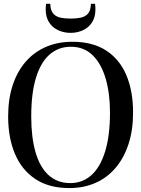

<svg xmlns="http://www.w3.org/2000/svg" viewBox="-20 -970 736 1002"><path d="M342 11.5Q235 11.5 164 -36Q93 -83.5 57.8 -167.5Q22.5 -251.5 22.5 -361.5Q22.5 -453 46.2 -525.2Q70 -597.5 114.2 -648.2Q158.5 -699 220.2 -725.5Q282 -752 358 -752Q464 -752 534.2 -706.2Q604.5 -660.5 639.5 -577.5Q674.5 -494.5 674.5 -383Q674.5 -291.5 650.8 -218.5Q627 -145.5 583.2 -94Q539.5 -42.5 478.2 -15.5Q417 11.5 342 11.5ZM347 -14.5Q410.5 -14.5 456.8 -55.8Q503 -97 528.5 -179Q554 -261 554 -383Q554 -483 531.2 -560.5Q508.5 -638 463.2 -682Q418 -726 349.5 -726Q286 -726 239.5 -686Q193 -646 168 -565Q143 -484 143 -361.5Q143 -254.5 165.2 -176.5Q187.5 -98.5 233 -56.5Q278.5 -14.5 347 -14.5ZM348.5 -798.5Q313.5 -798.5 284 -812Q254.5 -825.5 236.5 -852.8Q218.5 -880 218.5 -921Q218.5 -929.5 219 -935.8Q219.5 -942 220.5 -950H242.5Q242.5 -944.5 243.2 -939.2Q244 -934 244.5 -928.5Q249 -907 262.2 -894.5Q275.5 -882 297.2 -877.5Q319 -873 348.5 -873Q378 -873 399.8 -877.5Q421.5 -882 435 -894.5Q448.5 -907 452 -928.5Q453.5 -934 453.8 -939.2Q454 -944.5 454 -950H476Q477 -942 477.5 -935.8Q478 -929.5 478 -921Q478 -880 460 -852.8Q442 -825.5 412.5 -812Q383 -798.5 348.5 -798.5Z"/></svg>

Font: Merriweather 144pt
Style: Regular
Weight: 400
Version: Version 2.100